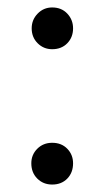

<svg xmlns="http://www.w3.org/2000/svg" viewBox="-20 -481 280 515"><path d="M120 -349Q97 -349 81 -365Q65 -381 65 -405Q65 -428 81 -444.5Q97 -461 120 -461Q145 -461 160.5 -444.5Q176 -428 176 -405Q176 -381 160.5 -365Q145 -349 120 -349ZM120 14Q96 14 80 -2Q64 -18 64 -43Q64 -66 80 -82Q96 -98 120 -98Q145 -98 160.5 -82Q176 -66 176 -43Q176 -18 160.5 -2Q145 14 120 14Z"/></svg>

Font: El Messiri Medium
Style: Regular
Weight: 500
Designer: Mohamed Gaber
Foundry: Kief Type Foundry
Version: Version 2.020; ttfautohint (v1.8.3)